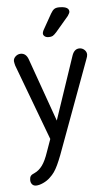

<svg xmlns="http://www.w3.org/2000/svg" viewBox="-55 -617 479 854"><g transform="rotate(-5 184.5 -190.5)"><path d="M152 -1 132 55Q119 94 104 114.5Q89 135 69 144Q56 149 51.5 155.5Q47 162 47 173Q47 185 53.5 192.5Q60 200 71 200Q85 200 103.5 191.5Q122 183 135 170Q146 160 154.5 148Q163 136 171.5 118Q180 100 190 74L343 -341Q348 -353 348 -361Q348 -373 338.5 -382Q329 -391 316 -391Q293 -391 283 -362L188 -80L88 -361Q78 -390 54 -390Q41 -390 31 -381Q21 -372 21 -360Q21 -356 22.5 -350.5Q24 -345 25 -340ZM286 -558Q286 -565 282 -570Q278 -575 268.5 -578Q259 -581 243 -581Q228 -581 220 -575.5Q212 -570 204 -556L164 -485Q162 -481 161 -477.5Q160 -474 160 -471Q160 -464 166.5 -458.5Q173 -453 185 -453Q196 -453 202.5 -456.5Q209 -460 219 -471L277 -539Q286 -552 286 -558Z"/></g></svg>

Font: Beiruti
Style: Regular
Weight: 400
Designer: Arlette Boutros
Foundry: Boutros
Version: Version 1.41